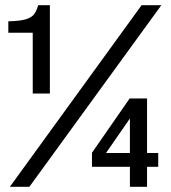

<svg xmlns="http://www.w3.org/2000/svg" viewBox="-20 -719 658 739"><path d="M106 -359V-593H12V-637Q56 -638 78.5 -644.5Q101 -651 111 -664Q121 -677 127 -699H172V-359ZM18 0 525 -699H601L93 0ZM480 0V-77H334V-131L479 -340H546V-130H589V-77H546V0ZM388 -130H480V-263Z"/></svg>

Font: Fragment Mono SC
Style: Regular
Weight: 400
Monospace: yes
Designer: Wei Huang based on Nimbus Sans by URW Studio, based on Helvetica by Max Miedinger.
Foundry: Wei Huang
Version: Version 1.012; ttfautohint (v1.8.4.7-5d5b)